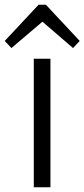

<svg xmlns="http://www.w3.org/2000/svg" viewBox="-53 -787 355 807"><path d="M159 -540V0H89V-540ZM-33 -615 109 -767H140L282 -615L254 -585L109 -710H142L-5 -585Z"/></svg>

Font: Pathway Extreme 28pt Light
Style: Regular
Weight: 300
Designer: Eduardo Rodriguez Tunni
Foundry: Eduardo Rodriguez Tunni
Version: Version 1.001;gftools[0.9.26]